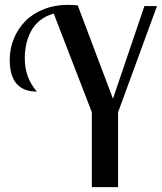

<svg xmlns="http://www.w3.org/2000/svg" viewBox="-20 -770 666 790"><path d="M465.8 0H357.9V-308.1L201.2 -713.9Q168 -705.1 144 -685.5Q120.1 -666 106.9 -640.1Q93.8 -614.3 87.9 -587.2Q82 -560.1 82 -529.8Q82 -450.2 131.8 -393.1Q20 -393.1 20 -523.9Q20 -569.8 36.9 -610.8Q53.7 -651.9 84 -682.9Q114.3 -713.9 159.7 -731.9Q205.1 -750 258.8 -750Q273.4 -750 299.8 -748L444.8 -363.8L574.2 -745.1H626L465.8 -308.1Z"/></svg>

Font: Lobster Two
Style: Regular
Weight: 400
Designer: Pablo Impallari
Foundry: Pablo Impallari. www.impallari.com
Version: Version 1.006